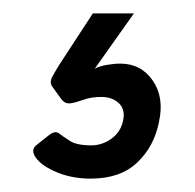

<svg xmlns="http://www.w3.org/2000/svg" viewBox="-20 -47 291 287"><path d="M115.6 220Q88 220 65.4 210.7Q42.8 201.4 33.8 189Q24.8 176.6 35.6 169L53.1 155.1Q62.4 147.9 68 152.2Q73.6 156.6 84.1 163.4Q94.5 170.3 116.4 170.3Q132.8 170.3 146.6 160.3Q160.4 150.4 164 133.3Q167.6 116.9 157.8 107.4Q147.9 97.9 131.3 97.9Q116.6 97.9 105.2 102Q93.9 106.1 85.7 107.4Q77.4 108.7 71.6 101.1L57.9 82.1Q53.7 75.9 58.3 67.6Q62.8 59.3 67.9 50.9L118.8 -27H180.2L121.7 55.6Q128.7 51.9 139.6 50Q150.5 48.1 160 48.1Q190.7 48.1 208.2 73.2Q225.7 98.3 217.7 135Q210.6 171.7 185.2 195.9Q159.8 220 115.6 220Z"/></svg>

Font: Rubik Light
Style: Italic
Weight: 300
Italic angle: -12°
Designer: Hubert and Fischer
Foundry: Hubert and Fischer
Version: Version 2.300;gftools[0.9.30]